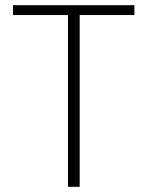

<svg xmlns="http://www.w3.org/2000/svg" viewBox="-20 -720 569 740"><path d="M242 0V-662H30V-700H498V-662H287V0Z"/></svg>

Font: DM Sans 24pt ExtraLight
Style: Regular
Weight: 250
Designer: Colophon Foundry, Jonny Pinhorn
Foundry: Colophon Foundry
Version: Version 4.004;gftools[0.9.30]